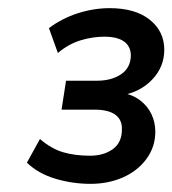

<svg xmlns="http://www.w3.org/2000/svg" viewBox="-20 -729 423 471"><path d="M202 -278Q158 -278 116 -290.5Q74 -303 46 -330L78 -388Q106 -364 135 -355.5Q164 -347 201 -347Q234 -347 256.5 -363Q279 -379 279 -411Q280 -435 263 -447.5Q246 -460 212 -460H131L142 -531H218Q253 -531 276.5 -546.5Q300 -562 301 -592Q301 -615 284.5 -627Q268 -639 236 -639Q207 -639 177.5 -630Q148 -621 122 -599L100 -660Q132 -684 171 -696.5Q210 -709 249 -709Q312 -709 347.5 -680.5Q383 -652 383 -607Q383 -565 353.5 -534Q324 -503 278 -495V-502Q305 -497 323.5 -483Q342 -469 351.5 -449Q361 -429 361 -406Q361 -369 339.5 -339.5Q318 -310 282 -294Q246 -278 202 -278Z"/></svg>

Font: Nunito Sans 12pt SemiBold
Style: Italic
Weight: 600
Italic angle: -9°
Designer: Vernon Adams
Foundry: Vernon Adams
Version: Version 3.101;gftools[0.9.27]